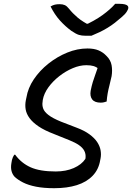

<svg xmlns="http://www.w3.org/2000/svg" viewBox="-20 -975 695 1010"><path d="M440 -720Q475 -720 498.5 -710Q522 -700 539 -682Q562 -660 567 -632Q572 -604 567 -574Q561 -546 555.5 -525Q550 -504 546.5 -484.5Q543 -465 541 -441Q535 -439 527 -437Q519 -435 510 -435Q478 -435 465 -452Q452 -469 457 -498Q462 -523 468 -543Q474 -563 480.5 -580Q487 -597 492 -613Q497 -629 498 -646L504 -610Q487 -623 472 -627.5Q457 -632 434 -632Q400 -632 363 -616.5Q326 -601 292 -574.5Q258 -548 234.5 -515.5Q211 -483 205 -449L204 -439Q201 -422 207 -404.5Q213 -387 235 -370Q257 -353 301 -335L384 -303Q424 -288 450.5 -268.5Q477 -249 491 -228Q505 -207 509 -185Q513 -163 509 -142L507 -132Q499 -83 467 -50Q435 -17 384 -1Q333 15 265 15Q210 15 169.5 7Q129 -1 101.5 -15Q74 -29 57 -45Q45 -58 40.5 -76Q36 -94 40 -117Q41 -126 43 -134Q45 -142 48 -148.5Q51 -155 55 -161H60Q92 -117 141 -95Q190 -73 273 -73Q327 -73 368 -91Q409 -109 429 -139L430 -145Q432 -165 423.5 -181.5Q415 -198 395.5 -211.5Q376 -225 346 -237L264 -270Q214 -289 183 -310Q152 -331 135.5 -353.5Q119 -376 115 -399.5Q111 -423 116 -448L119 -462Q127 -512 158 -558Q189 -604 235 -640.5Q281 -677 334 -698.5Q387 -720 440 -720ZM461 -787Q456 -787 450.5 -787Q445 -787 440 -787Q435 -787 429 -787Q410 -787 395 -791.5Q380 -796 355 -813Q340 -824 325 -837.5Q310 -851 295.5 -867Q281 -883 268.5 -902Q256 -921 246 -941Q258 -948 268.5 -950.5Q279 -953 294 -953Q310 -953 321 -948Q332 -943 343 -929Q362 -905 388.5 -882.5Q415 -860 461 -837L406 -850Q423 -850 439.5 -850Q456 -850 473 -850L414 -837Q477 -865 519 -895.5Q561 -926 586 -955H606Q626 -955 637 -952Q648 -949 652 -944Q656 -939 655 -932Q654 -925 646 -912.5Q638 -900 619 -884Q602 -869 584 -855Q566 -841 545.5 -828.5Q525 -816 504 -806Q483 -796 461 -787Z"/></svg>

Font: Rec Mono Duotone
Style: Italic
Weight: 400
Italic angle: -10°
Monospace: yes
Version: Version 1.085; ttfautohint (v1.8.4.7-5d5b)